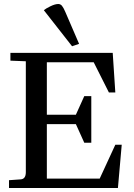

<svg xmlns="http://www.w3.org/2000/svg" viewBox="-20 -939 668 959"><path d="M25 0V-39L82 -43Q109 -44 109 -79V-633L32 -636V-675H543L556 -477H524L448 -628H214V-366H359L401 -459H436V-226H401L359 -319H214V-47H478L556 -216H588L569 0ZM340 -708 199 -888Q208 -896 231.5 -907.5Q255 -919 271 -919Q282 -919 289.5 -910Q297 -901 306 -880L375 -720Z"/></svg>

Font: Gulzar
Style: Regular
Weight: 400
Designer: Borna Izadpanah, Alice Savoie, Simon Cozens, Fiona Ross
Version: Version 1.000;[7b34f74]; ttfautohint (v1.8.4)